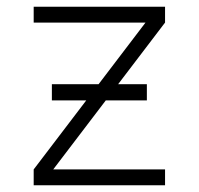

<svg xmlns="http://www.w3.org/2000/svg" viewBox="-20 -550 590 570"><path d="M470 0H80V-47L412 -483H80V-530H470V-483L138 -47H470ZM416 -252H134V-300H416Z"/></svg>

Font: Lode Dark Term
Style: Regular
Weight: 400
Monospace: yes
Designer: Belleve Invis
Foundry: Belleve Invis
Version: Version 29.2.0